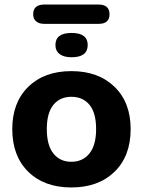

<svg xmlns="http://www.w3.org/2000/svg" viewBox="-20 -814 629 845"><path d="M414 -709H175Q152 -709 139 -720Q126 -731 126 -751Q126 -794 175 -794H414Q462 -794 462 -751Q462 -709 414 -709ZM295 -562Q261 -562 242.5 -576Q224 -590 224 -616Q224 -669 295 -669Q366 -669 366 -616Q366 -562 295 -562ZM34 -246Q34 -363 104.5 -432Q175 -501 294 -501Q413 -501 484 -432Q555 -363 555 -246Q555 -127 484 -58Q413 11 294 11Q175 11 104.5 -58Q34 -127 34 -246ZM294 -388Q244 -388 215 -352.5Q186 -317 186 -246Q186 -175 215 -138.5Q244 -102 294 -102Q344 -102 373.5 -138.5Q403 -175 403 -246Q403 -317 374 -352.5Q345 -388 294 -388Z"/></svg>

Font: Nunito ExtraBold
Style: Regular
Weight: 800
Designer: Vernon Adams
Foundry: Vernon Adams
Version: Version 3.602